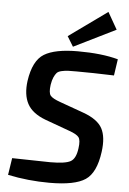

<svg xmlns="http://www.w3.org/2000/svg" viewBox="-61 -971 691 1027"><g transform="rotate(5 284.0 -457.0)"><path d="M531 -835 306 -724 273 -778 479 -926ZM326 -274 194 -322Q122 -349 96 -397.5Q70 -446 80 -521Q96 -631 154 -666.5Q212 -702 335 -702Q463 -702 551 -678L538 -590Q420 -594 336 -594Q304 -594 290.5 -593.5Q277 -593 258 -589Q239 -585 231 -576Q223 -567 216 -551.5Q209 -536 205 -511Q199 -468 210.5 -453Q222 -438 265 -423L393 -377Q470 -349 494.5 -303Q519 -257 508 -177Q493 -64 436.5 -26Q380 12 244 12Q130 12 20 -11L34 -102Q209 -98 239 -98Q320 -98 348 -114Q376 -130 383 -186Q389 -229 377.5 -244.5Q366 -260 326 -274Z"/></g></svg>

Font: Exo 2.0 Semi Bold
Style: Italic
Weight: 600
Italic angle: -8°
Designer: Natanael Gama
Version: Version 1.001;PS 001.001;hotconv 1.0.70;makeotf.lib2.5.58329